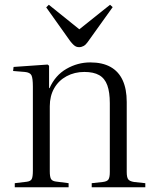

<svg xmlns="http://www.w3.org/2000/svg" viewBox="-20 -786 657 806"><path d="M42 0V-17L92 -23Q108 -25 113 -34Q118 -43 118 -70V-422Q118 -458 112 -470Q106 -482 84 -484L35 -488L37 -505L180 -515L186 -510V-416H188Q212 -470 259 -497Q306 -524 359 -524Q410 -524 444 -505Q478 -486 495 -449Q512 -412 512 -358V-64Q512 -42 518 -33.5Q524 -25 543 -22L590 -17V0H365V-17L411 -22Q430 -24 435.5 -33Q441 -42 441 -64V-353Q441 -399 430.5 -428Q420 -457 396.5 -470.5Q373 -484 334 -484Q293 -484 259.5 -466Q226 -448 207.5 -415.5Q189 -383 189 -340V-67Q189 -44 194 -35Q199 -26 214 -24L268 -17V0ZM312 -588Q306 -588 300.5 -590Q295 -592 289 -597.5Q283 -603 275 -613L174 -755L185 -766L313 -663L442 -766L453 -756L347 -608Q340 -598 331 -593Q322 -588 312 -588Z"/></svg>

Font: Literata 60pt Light
Style: Regular
Weight: 300
Designer: Latin by Veronika Burian and Jose Scaglione. Greek by Irene Vlachou. Cyrillic by Vera Evstafieva.
Foundry: TypeTogether
Version: Version 3.103;gftools[0.9.29]